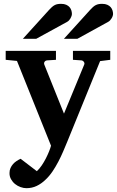

<svg xmlns="http://www.w3.org/2000/svg" viewBox="-20 -754 612 1005"><path d="M503.9 -434.1 331.1 -9.8Q321.8 12.7 310.5 39.1Q299.3 65.4 285.4 92Q271.5 118.7 254.9 143.3Q238.3 168 217.8 187Q196.8 207.5 172.1 219.2Q147.5 231 118.2 231Q103.5 231 87.6 225.3Q71.8 219.7 58.8 209.2Q45.9 198.7 37.6 183.8Q29.3 168.9 29.8 150.9Q29.8 137.2 34.9 125.7Q40 114.3 48.1 105Q56.2 95.7 66.7 88.9Q77.1 82 87.9 77.1L172.9 142.1Q186.5 129.4 198.5 111.8Q210.4 94.2 220 75.4Q229.5 56.6 236.6 39.1Q243.7 21.5 247.1 8.8L68.8 -435.1L9.8 -440.9V-487.8H272.9V-440.9L227.1 -438Q217.8 -437 213.4 -430.7Q209 -424.3 211.9 -416L314.9 -159.2L420.9 -416Q423.8 -423.3 418.9 -430.2Q414.1 -437 405.8 -438L361.8 -440.9V-487.8H557.1V-440.9ZM356.4 -681.2Q356.4 -676.3 354.5 -670.2Q352.5 -664.1 349.1 -658.2Q345.7 -652.3 341.1 -647.2Q336.4 -642.1 330.6 -639.2L169.4 -550.8H99.6L236.8 -702.1Q245.1 -711.4 252.2 -717.5Q259.3 -723.6 266.4 -727.3Q273.4 -731 281.5 -732.4Q289.6 -733.9 299.8 -733.9Q315.9 -733.9 326.7 -729Q337.4 -724.1 344 -716.6Q350.6 -709 353.5 -699.5Q356.4 -689.9 356.4 -681.2ZM571.8 -681.2Q571.8 -676.3 569.8 -670.2Q567.9 -664.1 564.2 -658.2Q560.5 -652.3 555.9 -647.2Q551.3 -642.1 545.4 -639.2L384.8 -550.8H314.5L451.7 -702.1Q460 -711.4 467 -717.5Q474.1 -723.6 481.4 -727.3Q488.8 -731 496.6 -732.4Q504.4 -733.9 514.6 -733.9Q530.8 -733.9 541.7 -729Q552.7 -724.1 559.3 -716.6Q565.9 -709 568.8 -699.5Q571.8 -689.9 571.8 -681.2Z"/></svg>

Font: Charis SIL
Style: Bold
Weight: 700
Foundry: SIL International
Version: Version 4.112